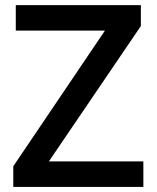

<svg xmlns="http://www.w3.org/2000/svg" viewBox="-20 -734 615 754"><path d="M543 -100.1H171.9L533.2 -631.8V-713.9H42V-613.8H392.1L32.2 -81.1V0H543Z"/></svg>

Font: Open Sans 600
Style: Regular
Weight: 600
Foundry: Ascender Corporation
Version: Version 1.100;PS 001.100;hotconv 1.0.88;makeotf.lib2.5.64775